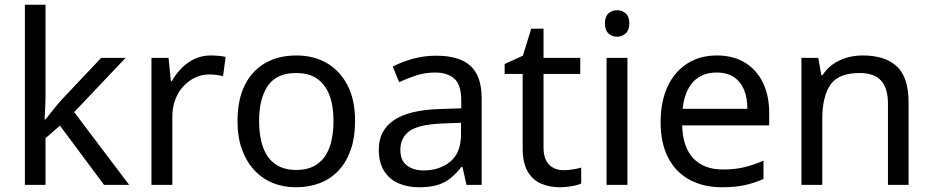

<svg xmlns="http://www.w3.org/2000/svg" viewBox="-20 -780 3934 810"><path d="M172 -363Q172 -347 170.5 -321Q169 -295 168 -276H172Q178 -284 190 -299Q202 -314 214.5 -329.5Q227 -345 236 -355L407 -536H510L293 -307L525 0H419L233 -250L172 -197V0H85V-760H172Z M869 -546Q884 -546 901.5 -544.5Q919 -543 932 -540L921 -459Q908 -462 892.5 -464Q877 -466 863 -466Q832 -466 804 -453Q776 -440 754 -416.5Q732 -393 719.5 -360Q707 -327 707 -286V0H619V-536H691L701 -438H705Q722 -468 746 -492.5Q770 -517 801 -531.5Q832 -546 869 -546Z M1478 -269Q1478 -202 1460.5 -150.5Q1443 -99 1410.5 -63Q1378 -27 1331.5 -8.5Q1285 10 1228 10Q1175 10 1130 -8.5Q1085 -27 1052 -63Q1019 -99 1000.5 -150.5Q982 -202 982 -269Q982 -358 1012 -419.5Q1042 -481 1098 -513.5Q1154 -546 1231 -546Q1304 -546 1359.5 -513.5Q1415 -481 1446.5 -419.5Q1478 -358 1478 -269ZM1073 -269Q1073 -206 1089.5 -159.5Q1106 -113 1141 -88Q1176 -63 1230 -63Q1284 -63 1319 -88Q1354 -113 1370.5 -159.5Q1387 -206 1387 -269Q1387 -333 1370 -378Q1353 -423 1318.5 -447.5Q1284 -472 1229 -472Q1147 -472 1110 -418Q1073 -364 1073 -269Z M1820 -545Q1918 -545 1965 -502Q2012 -459 2012 -365V0H1948L1931 -76H1927Q1904 -47 1879.5 -27.5Q1855 -8 1823.5 1Q1792 10 1747 10Q1699 10 1660.5 -7Q1622 -24 1600 -59.5Q1578 -95 1578 -149Q1578 -229 1641 -272.5Q1704 -316 1835 -320L1926 -323V-355Q1926 -422 1897 -448Q1868 -474 1815 -474Q1773 -474 1735 -461.5Q1697 -449 1664 -433L1637 -499Q1672 -518 1720 -531.5Q1768 -545 1820 -545ZM1846 -259Q1746 -255 1707.5 -227Q1669 -199 1669 -148Q1669 -103 1696.5 -82Q1724 -61 1767 -61Q1835 -61 1880 -98.5Q1925 -136 1925 -214V-262Z M2357 -62Q2377 -62 2398 -65.5Q2419 -69 2432 -73V-6Q2418 1 2392 5.5Q2366 10 2342 10Q2300 10 2264.5 -4.5Q2229 -19 2207 -55Q2185 -91 2185 -156V-468H2109V-510L2186 -545L2221 -659H2273V-536H2428V-468H2273V-158Q2273 -109 2296.5 -85.5Q2320 -62 2357 -62Z M2627 -536V0H2539V-536ZM2584 -737Q2604 -737 2619.5 -723.5Q2635 -710 2635 -681Q2635 -653 2619.5 -639Q2604 -625 2584 -625Q2562 -625 2547 -639Q2532 -653 2532 -681Q2532 -710 2547 -723.5Q2562 -737 2584 -737Z M3004 -546Q3073 -546 3122.5 -516Q3172 -486 3198.5 -431.5Q3225 -377 3225 -304V-251H2858Q2860 -160 2904.5 -112.5Q2949 -65 3029 -65Q3080 -65 3119.5 -74.5Q3159 -84 3201 -102V-25Q3160 -7 3120 1.5Q3080 10 3025 10Q2949 10 2890.5 -21Q2832 -52 2799.5 -113.5Q2767 -175 2767 -264Q2767 -352 2796.5 -415Q2826 -478 2879.5 -512Q2933 -546 3004 -546ZM3003 -474Q2940 -474 2903.5 -433.5Q2867 -393 2860 -321H3133Q3133 -367 3119 -401Q3105 -435 3076.5 -454.5Q3048 -474 3003 -474Z M3619 -546Q3715 -546 3764 -499.5Q3813 -453 3813 -349V0H3726V-343Q3726 -408 3697 -440Q3668 -472 3606 -472Q3517 -472 3483 -422Q3449 -372 3449 -278V0H3361V-536H3432L3445 -463H3450Q3468 -491 3494.5 -509.5Q3521 -528 3553 -537Q3585 -546 3619 -546Z"/></svg>

Font: ugurmukhi85
Style: Book
Weight: 400
Designer: Jelle Bosma - Monotype Design Team
Foundry: Monotype Imaging Inc.
Version: Version 2.003